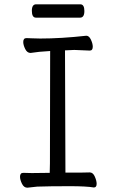

<svg xmlns="http://www.w3.org/2000/svg" viewBox="-20 -866 540 892"><path d="M107 6Q91 6 82 -12.5Q73 -31 73 -45Q73 -63 88 -63L128 -62L211 -63L212 -107L213 -629Q158 -626 122 -620Q106 -620 97 -638.5Q88 -657 88 -671Q88 -689 103 -689Q110 -689 128.5 -688Q147 -687 167 -687Q264 -687 381 -700Q394 -700 402.5 -681.5Q411 -663 411 -649Q411 -631 397 -631Q340 -634 325 -634L282 -632Q283 -152 284 -64Q384 -64 397 -65Q412 -65 420.5 -45.5Q429 -26 429 -12Q429 5 416 5Q381 -1 304 -1Q209 -1 153 1ZM147 -784Q128 -784 128 -816Q128 -846 148 -846H353Q372 -846 372 -815Q372 -784 352 -784Z"/></svg>

Font: LXGW WenKai Mono Lite
Style: Regular
Weight: 400
Monospace: yes
Designer: LXGW / Fontworks Inc.
Foundry: LXGW / Fontworks Inc.
Version: Version 1.520; June 14, 2025